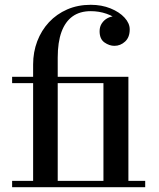

<svg xmlns="http://www.w3.org/2000/svg" viewBox="-20 -780 663 800"><path d="M118 0V-511.5Q118 -563 135.2 -608.2Q152.5 -653.5 184.2 -687.5Q216 -721.5 260.2 -740.8Q304.5 -760 358 -760Q403.5 -760 440.5 -745Q477.5 -730 499 -706.5Q520.5 -683 520.5 -657.5Q520.5 -624.5 501.2 -606.8Q482 -589 456.5 -589Q435.5 -589 415.2 -603.2Q395 -617.5 395 -650Q395 -669 404.5 -683Q414 -697 428.2 -704.5Q442.5 -712 456.5 -712Q479.5 -712 499.5 -697.2Q519.5 -682.5 519.5 -657.5H493.5Q493.5 -677 474 -694.5Q454.5 -712 423.5 -722.8Q392.5 -733.5 358 -733.5Q313 -733.5 282.5 -711.8Q252 -690 236.2 -647Q220.5 -604 220.5 -540V0ZM30.5 0V-26.5H585V0ZM411 0V-433.5H30.5V-460H515V0Z"/></svg>

Font: Bodoni Moda 9pt Medium
Style: Regular
Weight: 500
Designer: Owen Earl
Foundry: indestructible type
Version: Version 2.005